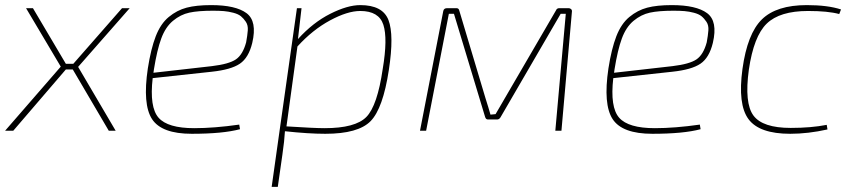

<svg xmlns="http://www.w3.org/2000/svg" viewBox="-27 -512 3342 752"><path d="M279 -250 426 0H399L258 -240H231L25 0H-7L211 -251L75 -480H102L231 -262H260L451 -480H481Z M910 -24 913 -6Q846 12 724 12Q606 12 568.5 -45.5Q531 -103 552 -244Q564 -321 583 -370Q602 -419 634 -445.5Q666 -472 704 -482Q742 -492 800 -492Q896 -492 938.5 -460.5Q981 -429 961 -344Q947 -286 912.5 -262.5Q878 -239 802 -231L571 -206Q558 -92 594 -51Q630 -10 734 -10Q812 -10 910 -24ZM574 -227 803 -253Q870 -261 897 -279.5Q924 -298 937 -346Q942 -373 943.5 -393Q945 -413 936 -426.5Q927 -440 916.5 -448.5Q906 -457 887 -462Q868 -467 850 -468.5Q832 -470 807 -470Q749 -470 714.5 -462.5Q680 -455 650.5 -430.5Q621 -406 604.5 -361Q588 -316 576 -241Z M1154 -480 1140 -359Q1199 -424 1266.5 -458Q1334 -492 1384 -492Q1472 -492 1494.5 -433.5Q1517 -375 1496 -238Q1473 -87 1424.5 -37.5Q1376 12 1247 12Q1181 12 1089 2Q1087 39 1079 94L1061 220H1037L1068 0L1136 -480ZM1138 -330 1095 -17Q1204 -10 1244 -10Q1365 -10 1408 -54Q1451 -98 1472 -242Q1492 -361 1474.5 -415Q1457 -469 1384 -469Q1334 -469 1265.5 -432Q1197 -395 1138 -330Z M2164 -480H2200Q2206 -480 2210 -476Q2214 -472 2213 -466L2172 0H2148L2189 -458H2169L1933 -52Q1928 -44 1920 -44H1884Q1876 -44 1873 -54L1751 -458H1731L1642 0H1618L1709 -468Q1711 -480 1724 -480H1761Q1770 -480 1772 -470L1874 -129Q1888 -85 1894 -63L1914 -65Q1922 -78 1935 -101Q1948 -124 1953 -132L2151 -472Q2154 -480 2164 -480Z M2714 -24 2717 -6Q2650 12 2528 12Q2410 12 2372.5 -45.5Q2335 -103 2356 -244Q2368 -321 2387 -370Q2406 -419 2438 -445.5Q2470 -472 2508 -482Q2546 -492 2604 -492Q2700 -492 2742.5 -460.5Q2785 -429 2765 -344Q2751 -286 2716.5 -262.5Q2682 -239 2606 -231L2375 -206Q2362 -92 2398 -51Q2434 -10 2538 -10Q2616 -10 2714 -24ZM2378 -227 2607 -253Q2674 -261 2701 -279.5Q2728 -298 2741 -346Q2746 -373 2747.5 -393Q2749 -413 2740 -426.5Q2731 -440 2720.5 -448.5Q2710 -457 2691 -462Q2672 -467 2654 -468.5Q2636 -470 2611 -470Q2553 -470 2518.5 -462.5Q2484 -455 2454.5 -430.5Q2425 -406 2408.5 -361Q2392 -316 2380 -241Z M3211 -23 3214 -5Q3138 12 3068 12Q2947 12 2904.5 -45.5Q2862 -103 2881 -242Q2900 -380 2957 -436Q3014 -492 3133 -492Q3215 -492 3267 -475L3260 -457Q3216 -469 3138 -469Q3027 -469 2976 -419.5Q2925 -370 2906 -239Q2888 -108 2924 -59.5Q2960 -11 3070 -11Q3150 -11 3211 -23Z"/></svg>

Font: Ezarion Thin
Style: Italic
Weight: 250
Italic angle: -8°
Designer: Natanael Gama
Version: Version 1.001;PS 001.001;hotconv 1.0.70;makeotf.lib2.5.58329